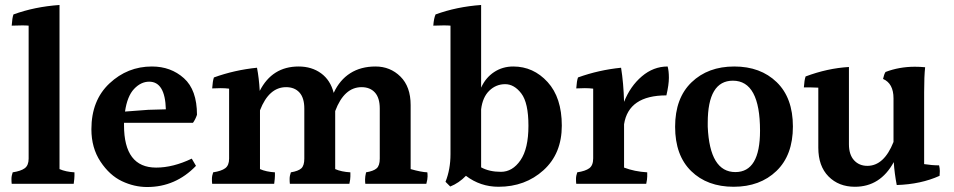

<svg xmlns="http://www.w3.org/2000/svg" viewBox="-20 -785 3832 771"><path d="M279 -93Q279 -89 279 -79Q279 -69 276 -47H27Q26 -54 26 -66.5Q26 -79 31 -93Q64 -98 79.5 -109.5Q95 -121 95 -148V-682Q86 -683 69 -683Q52 -683 27 -682Q29 -713 34 -727Q119 -758 219 -765V-106Q244 -95 279 -93Z M579 -457Q546 -457 518.5 -428Q491 -399 482 -337L575 -344L646 -346Q643 -457 579 -457ZM478 -292V-282Q478 -112 607 -112Q675 -112 750 -148L767 -119Q685 -34 571 -34Q519 -34 469.5 -57.5Q420 -81 383.5 -136Q347 -191 347 -266Q347 -382 419.5 -450Q492 -518 590 -518Q666 -518 718.5 -471Q771 -424 771 -324Q765 -306 755 -292Z M1629 -363V-106Q1671 -94 1696 -93Q1697 -88 1697 -76.5Q1697 -65 1692 -47H1447Q1446 -54 1446 -65Q1446 -76 1450 -93Q1480 -98 1492.5 -109Q1505 -120 1505 -148V-349Q1505 -392 1485.5 -413.5Q1466 -435 1432 -435Q1362 -435 1326 -339V-106Q1351 -95 1387 -93Q1387 -88 1387 -76.5Q1387 -65 1383 -47H1144Q1143 -54 1143 -66.5Q1143 -79 1148 -93Q1178 -98 1190 -109Q1202 -120 1202 -148V-349Q1202 -392 1182.5 -413.5Q1163 -435 1129 -435Q1060 -435 1024 -342V-106Q1049 -95 1084 -93Q1084 -89 1084 -79Q1084 -69 1081 -47H832Q831 -54 831 -66.5Q831 -79 836 -93Q869 -98 884.5 -109.5Q900 -121 900 -148V-429Q884 -431 866.5 -431Q849 -431 832 -430Q834 -460 839 -474Q922 -504 1012 -513Q1020 -472 1023 -420Q1073 -518 1179 -518Q1232 -518 1269.5 -490.5Q1307 -463 1320 -412Q1344 -464 1386.5 -491Q1429 -518 1488 -518Q1547 -518 1588 -477.5Q1629 -437 1629 -363Z M1912 -113Q1945 -95 1991.5 -95Q2038 -95 2070 -141.5Q2102 -188 2102 -280Q2102 -372 2073.5 -409.5Q2045 -447 2008.5 -447Q1972 -447 1945 -421Q1918 -395 1912 -346ZM2041 -518Q2122 -518 2179 -455.5Q2236 -393 2236 -280.5Q2236 -168 2162.5 -101.5Q2089 -35 1982 -35Q1909 -35 1851 -79Q1823 -50 1788 -36L1769 -55Q1789 -105 1789 -166V-682Q1779 -683 1761.5 -683Q1744 -683 1720 -682Q1722 -711 1729 -727Q1814 -758 1912 -765V-433Q1930 -473 1964 -495.5Q1998 -518 2041 -518Z M2362 -149V-429Q2346 -431 2328.5 -431Q2311 -431 2294 -430Q2296 -460 2301 -474Q2384 -504 2474 -513Q2484 -451 2486 -376Q2511 -439 2557.5 -478.5Q2604 -518 2661 -518Q2666 -500 2666 -472.5Q2666 -445 2656 -402Q2504 -402 2486 -286V-112Q2528 -96 2579 -93Q2579 -88 2579 -76.5Q2579 -65 2575 -47H2294Q2293 -54 2293 -66.5Q2293 -79 2298 -93Q2331 -98 2346.5 -109.5Q2362 -121 2362 -149Z M3032 -260Q3032 -461 2923 -461Q2822 -461 2822 -292Q2822 -284 2822 -276Q2830 -94 2933 -94Q3032 -94 3032 -260ZM2928.5 -518Q3034 -518 3099 -455Q3164 -392 3164 -277Q3164 -162 3098 -98.5Q3032 -35 2926 -35Q2820 -35 2755.5 -98Q2691 -161 2691 -276Q2691 -391 2757 -454.5Q2823 -518 2928.5 -518Z M3691 -415V-126Q3723 -121 3751 -121Q3754 -109 3754 -98Q3754 -87 3753 -79Q3678 -45 3581 -42Q3572 -88 3569 -134Q3515 -35 3413 -35Q3348 -35 3307 -76.5Q3266 -118 3266 -192V-433Q3251 -434 3235.5 -434Q3220 -434 3208 -434Q3210 -464 3215 -478Q3303 -511 3389 -516V-206Q3389 -164 3409.5 -141.5Q3430 -119 3463 -119Q3530 -119 3568 -215V-390Q3568 -450 3526 -468Q3530 -487 3536 -496Q3591 -517 3654 -517Q3674 -517 3695 -515Q3691 -479 3691 -415Z"/></svg>

Font: Halant SemiBold
Style: Regular
Weight: 600
Designer: Hitesh Malaviya (Devanagari), Satya Rajpurohit (Latin)
Foundry: Indian Type Foundry
Version: Version 1.101;PS 1.0;hotconv 1.0.78;makeotf.lib2.5.61930; tt